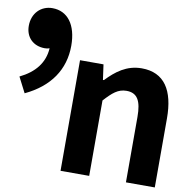

<svg xmlns="http://www.w3.org/2000/svg" viewBox="-134 -898 957 983"><g transform="rotate(10 344.5 -406.5)"><path d="M60 -813C1 -813 -44 -769 -44 -703C-44 -643 -3 -604 56 -604C64 -604 73 -605 81 -608C76 -532 32 -477 -46 -439L-5 -359C122 -419 188 -516 188 -640C188 -749 139 -813 60 -813ZM564 -589C485 -589 431 -546 383 -496H378L367 -575H245V0H394V-392C435 -437 463 -462 507 -462C563 -462 585 -424 585 -340V0H735V-359C735 -504 682 -589 564 -589Z"/></g></svg>

Font: Kawkab Mono
Style: Bold
Weight: 700
Monospace: yes
Designer: Abdullah Arif
Foundry: Abdullah Arif
Version: Version 1.000;PS 000.500;hotconv 1.0.88;makeotf.lib2.5.64775